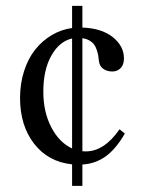

<svg xmlns="http://www.w3.org/2000/svg" viewBox="-20 -604 479 636"><path d="M218.8 -584.5H252.9V-512.7Q317.4 -510.3 354 -480.7Q390.6 -451.2 390.6 -410.6Q390.6 -389.6 379.6 -378.4Q368.7 -367.2 352.1 -367.2Q334.5 -367.2 322 -376Q309.6 -384.8 307.6 -402.3Q306.6 -413.6 305.2 -421.4Q303.7 -429.2 300 -439.9Q296.4 -450.7 291 -457.5Q285.6 -464.4 275.9 -470Q266.1 -475.6 252.9 -477.5V-103Q258.3 -102.5 264.2 -102.5Q325.2 -102.5 376 -175.8L393.6 -161.6Q363.3 -109.4 329.3 -85.4Q295.4 -61.5 252.9 -59.1V11.7H218.8V-59.6Q139.6 -67.9 93 -127.9Q46.4 -188 46.4 -279.3Q46.4 -327.1 59.8 -368.7Q73.2 -410.2 96.4 -439.5Q119.6 -468.8 151.1 -487.5Q182.6 -506.3 218.8 -511.2ZM218.8 -112.3V-476.6Q176.3 -466.8 149.9 -419.4Q123.5 -372.1 123.5 -300.8Q123.5 -232.9 149.9 -182.4Q176.3 -131.8 218.8 -112.3Z"/></svg>

Font: Libertinage
Style: f
Weight: 400
Designer: OSP
Foundry: OSP
Version: Version 1.0; 2008; OFL relea